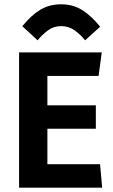

<svg xmlns="http://www.w3.org/2000/svg" viewBox="-20 -870 523 890"><path d="M68.4 0V-627H451.7L437 -518.1H141.6L199.7 -599.6V-333L141.6 -381.8H424.3V-273.4H141.6L199.7 -316.9V-27.3L141.6 -108.9H443.8L453.6 0ZM154.3 -683.1 83.5 -748.5Q124.5 -799.3 166.7 -824.7Q209 -850.1 263.7 -850.1Q318.4 -850.1 360.8 -823.5Q403.3 -796.9 444.3 -746.1L374.5 -683.1Q354 -709 326.4 -729Q298.8 -749 263.7 -749Q228.5 -749 201.9 -729Q175.3 -709 154.3 -683.1Z"/></svg>

Font: Anaheim
Style: Bold
Weight: 700
Version: Version 2.001